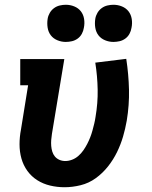

<svg xmlns="http://www.w3.org/2000/svg" viewBox="-20 -778 640 806"><path d="M251 8Q220 8 190.5 1Q161 -6 136.5 -21.5Q112 -37 95 -60.5Q78 -84 70 -112.5Q62 -141 62 -172Q62 -203 68 -234L98 -420H65V-530H250L198 -216Q196 -203 195 -190.5Q194 -178 195 -165.5Q196 -153 199.5 -141.5Q203 -130 210.5 -121Q218 -112 229.5 -107Q241 -102 254 -102Q268 -102 282.5 -107.5Q297 -113 309 -123.5Q321 -134 330 -147Q339 -160 346 -173.5Q353 -187 358.5 -201Q364 -215 368 -229.5Q372 -244 375.5 -258.5Q379 -273 381 -287Q391 -345 390 -401.5Q389 -458 380 -515L510 -531Q520 -466 521.5 -401.5Q523 -337 512 -271Q506 -237 496.5 -204.5Q487 -172 471.5 -140Q456 -108 433.5 -79.5Q411 -51 382 -30Q353 -9 318.5 -0.5Q284 8 251 8ZM456 -602Q438 -602 421 -609Q404 -616 393.5 -629.5Q383 -643 380 -661.5Q377 -680 380 -699Q382 -712 389 -724Q396 -736 407 -744Q418 -752 431 -755Q444 -758 456 -758Q475 -758 492 -751Q509 -744 519.5 -730.5Q530 -717 533 -698.5Q536 -680 532 -661Q530 -648 523.5 -636Q517 -624 506 -616Q495 -608 482 -605Q469 -602 456 -602ZM256 -602Q238 -602 221 -609Q204 -616 193.5 -629.5Q183 -643 180 -661.5Q177 -680 180 -699Q182 -712 189 -724Q196 -736 207 -744Q218 -752 231 -755Q244 -758 256 -758Q275 -758 292 -751Q309 -744 319.5 -730.5Q330 -717 333 -698.5Q336 -680 332 -661Q330 -648 323.5 -636Q317 -624 306 -616Q295 -608 282 -605Q269 -602 256 -602Z"/></svg>

Font: Iosevka Curly Slab XBdEx
Style: Italic
Weight: 800
Width: 7
Italic angle: -9°
Monospace: yes
Designer: Belleve Invis
Foundry: Belleve Invis
Version: Version 11.1.0; ttfautohint (v1.8.3)